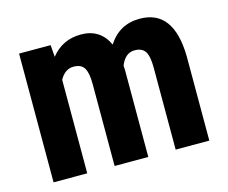

<svg xmlns="http://www.w3.org/2000/svg" viewBox="-81 -649 905 761"><g transform="rotate(-15 371.0 -269.0)"><path d="M180.2 -528.3 184.1 -479.5Q230.5 -538.1 306.6 -538.1Q385.7 -538.1 418.5 -466.8Q463.9 -538.1 547.9 -538.1Q686.5 -538.1 689.9 -346.2V0H551.8V-337.4Q551.8 -383.3 539.1 -402.8Q526.4 -422.4 496.1 -422.4Q457.5 -422.4 438.5 -375L439.5 -358.4V0H301.3V-336.4Q301.3 -381.8 289.1 -402.1Q276.9 -422.4 245.6 -422.4Q210 -422.4 189 -383.8V0H50.8V-528.3Z"/></g></svg>

Font: Roboto Condensed
Style: Bold
Weight: 700
Designer: Google
Version: Version 2.134; 2016